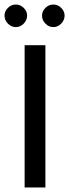

<svg xmlns="http://www.w3.org/2000/svg" viewBox="-29 -830 306 850"><path d="M172 -630V0H80V-630ZM-9 -761Q-9 -780 6 -795Q21 -810 41 -810Q61 -810 76 -795Q91 -780 91 -761Q91 -741 76 -725.5Q61 -710 41 -710Q21 -710 6 -725.5Q-9 -741 -9 -761ZM157 -761Q157 -780 172 -795Q187 -810 207 -810Q227 -810 242 -795Q257 -780 257 -761Q257 -741 242 -725.5Q227 -710 207 -710Q187 -710 172 -725.5Q157 -741 157 -761Z"/></svg>

Font: Mukta
Style: Regular
Weight: 400
Designer: Girish Dalvi and Yashodeep Gholap
Foundry: Ek Type
Version: Version 2.538;PS 1.001;hotconv 16.6.51;makeotf.lib2.5.65220;